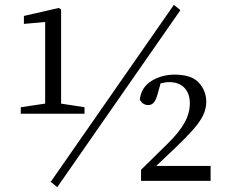

<svg xmlns="http://www.w3.org/2000/svg" viewBox="-20 -749 975 795"><path d="M330 -278H66V-305L167 -320V-658L79 -650V-683L223 -716L233 -710V-320L330 -305ZM700 -729 727 -707 217 26 190 4ZM627 -62H852V0H564V-46L674 -154Q721 -200 743.5 -240Q766 -280 766 -321Q766 -362 743.5 -385.5Q721 -409 680 -409Q672 -409 663.5 -407.5Q655 -406 645 -404L633 -361Q626 -335 617 -324.5Q608 -314 594 -314Q570 -314 559 -337Q565 -388 607.5 -414Q650 -440 703 -440Q773 -440 803.5 -406.5Q834 -373 834 -327Q834 -298 820.5 -270.5Q807 -243 778.5 -211Q750 -179 704 -135Z"/></svg>

Font: Shippori Mincho TTF
Style: Regular
Weight: 400
Version: Version 2.100